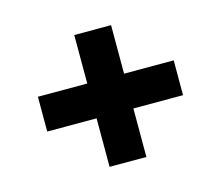

<svg xmlns="http://www.w3.org/2000/svg" viewBox="-74 -675 747 650"><g transform="rotate(-15 299.5 -350.0)"><path d="M538 -411H364V-581H235V-411H62V-289H235V-119H364V-289H538Z"/></g></svg>

Font: AWKNG-Font
Style: Bold
Weight: 700
Designer: Awakening Church
Foundry: Awakening Church
Version: Version 1.700;PS 001.700;hotconv 1.0.88;makeotf.lib2.5.64775